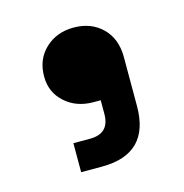

<svg xmlns="http://www.w3.org/2000/svg" viewBox="-61 -771 416 435"><g transform="rotate(-15 147.0 -553.5)"><path d="M79 -393V-461H118Q164 -461 164 -507V-539H147Q107 -539 80.5 -563Q54 -587 54 -624Q54 -664 80.5 -689Q107 -714 147 -714Q188 -714 214 -688.5Q240 -663 240 -620V-505Q240 -393 128 -393Z"/></g></svg>

Font: Space Grotesk
Style: Bold
Weight: 700
Designer: Florian Karsten
Foundry: Florian Karsten
Version: Version 2.000